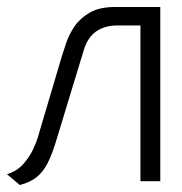

<svg xmlns="http://www.w3.org/2000/svg" viewBox="-21 -520 521 551"><path d="M310 -500Q265 -500 237 -484Q209 -468 193 -444.5Q177 -421 169 -397Q161 -373 156 -357L87 -124Q84 -113 74 -91.5Q64 -70 46 -49.5Q28 -29 -1 -20L36 11Q66 3 84.5 -12Q103 -27 115.5 -51.5Q128 -76 139 -112L220 -378Q227 -400 239 -415Q251 -430 270.5 -438.5Q290 -447 316 -447H382V0H439V-500Z"/></svg>

Font: Advent Pro
Style: Regular
Weight: 400
Designer: VivaRado, Andreas Kalpakidis
Foundry: VivaRado, Andreas Kalpakidis
Version: Version 3.000